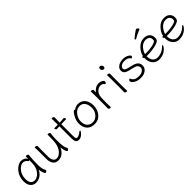

<svg xmlns="http://www.w3.org/2000/svg" viewBox="356 -2179 3664 3664"><g transform="rotate(-45 2188.0 -347.0)"><path d="M487 -457Q474 -368 474 -196Q474 -89 509 -34Q511 -30 511 -23Q511 -16 500.5 -2.5Q490 11 478 11Q456 11 439.5 -39.5Q423 -90 421 -126Q385 -53 329.5 -18.5Q274 16 209.5 16Q145 16 101.5 -32.5Q58 -81 58 -175Q58 -298 136 -393Q172 -436 215.5 -460Q259 -484 299.5 -484Q340 -484 373.5 -466Q407 -448 423 -410Q425 -456 425 -475Q425 -484 440.5 -484Q456 -484 471.5 -477Q487 -470 487 -459ZM423 -386Q418 -376 408.5 -376Q399 -376 396 -380Q359 -436 299 -436Q271 -436 237.5 -416.5Q204 -397 176 -362Q115 -286 115 -180Q115 -103 144 -68.5Q173 -34 220 -34Q267 -34 312.5 -66Q358 -98 390 -160Q422 -222 422 -334Q422 -361 423 -386Z M725 -456 723 -368V-175Q723 -116 746 -75Q769 -34 816 -34Q863 -34 905 -68Q1008 -151 1011 -342Q1013 -418 1013 -442V-475Q1013 -484 1028 -484Q1043 -484 1058 -477Q1073 -470 1073 -459V-457Q1061 -385 1061 -277Q1061 -169 1070.5 -116.5Q1080 -64 1099 -34Q1101 -30 1101 -23.5Q1101 -17 1090.5 -3Q1080 11 1067 11Q1046 11 1030.5 -44.5Q1015 -100 1015 -132Q982 -61 930.5 -22.5Q879 16 819.5 16Q760 16 727 -11Q669 -60 669 -171V-368L666 -474Q666 -483 680.5 -483Q695 -483 710 -475.5Q725 -468 725 -456Z M1341 -617 1339 -528V-478L1369 -479Q1405 -481 1445 -485H1446Q1458 -485 1467 -472.5Q1476 -460 1476 -448.5Q1476 -437 1466 -437H1428Q1400 -437 1380 -436L1339 -434V-108Q1339 -66 1347 -52Q1355 -38 1377 -38Q1417 -38 1481 -89Q1493 -97 1501 -97Q1509 -97 1509 -88.5Q1509 -80 1497 -63Q1485 -46 1465 -28Q1418 16 1369.5 16Q1321 16 1303 -15.5Q1285 -47 1285 -110V-432H1281Q1259 -431 1238 -430L1217 -428Q1204 -428 1195 -441.5Q1186 -455 1186 -465Q1186 -475 1196 -475H1285V-528L1283 -635Q1283 -644 1297 -644Q1311 -644 1326 -636.5Q1341 -629 1341 -617Z M1718 -442Q1774 -484 1837 -484Q1922 -484 1975.5 -421Q2029 -358 2029 -251Q2029 -144 1965.5 -64Q1902 16 1797 16Q1692 16 1637.5 -44Q1583 -104 1583 -207Q1583 -289 1633 -374Q1653 -410 1672.5 -431Q1692 -452 1702.5 -452Q1713 -452 1718 -442ZM1792 -35Q1841 -35 1882.5 -63.5Q1924 -92 1949 -139.5Q1974 -187 1974 -245Q1974 -329 1937 -381.5Q1900 -434 1831 -434Q1748 -434 1693 -360Q1638 -289 1638 -207Q1638 -125 1679 -80Q1720 -35 1792 -35Z M2179 -18 2181 -106V-367L2178 -474Q2178 -483 2192.5 -483Q2207 -483 2222 -475.5Q2237 -468 2237 -456Q2237 -444 2236.5 -426.5Q2236 -409 2236 -391Q2256 -429 2298.5 -456.5Q2341 -484 2395 -484Q2449 -484 2490 -452Q2507 -438 2507 -424.5Q2507 -411 2498 -396Q2489 -381 2480 -381Q2471 -381 2465 -391Q2455 -411 2431 -420Q2407 -429 2391 -429Q2348 -429 2307 -400Q2249 -359 2239 -266Q2235 -230 2235 -106L2238 0Q2238 9 2224 9Q2210 9 2194.5 1.5Q2179 -6 2179 -18Z M2605 -655Q2605 -696 2643 -696Q2660 -696 2675 -678.5Q2690 -661 2690 -641Q2690 -602 2653 -602Q2634 -602 2619.5 -619.5Q2605 -637 2605 -655ZM2619 -17 2621 -105V-368L2618 -475Q2618 -483 2632.5 -483Q2647 -483 2662.5 -475.5Q2678 -468 2678 -457L2676 -368V-105L2679 1Q2679 9 2665 9Q2651 9 2635 1.5Q2619 -6 2619 -17Z M2975 -246Q2920 -259 2892.5 -284.5Q2865 -310 2865 -352Q2865 -394 2890 -423Q2915 -452 2956 -468Q2997 -484 3050 -484Q3103 -484 3144 -466Q3185 -448 3205 -422Q3208 -419 3208 -406.5Q3208 -394 3197 -384Q3186 -374 3180.5 -374Q3175 -374 3172.5 -377.5Q3170 -381 3166 -386Q3133 -437 3046 -437Q2988 -437 2953 -413Q2918 -389 2918 -354Q2918 -310 2996 -292L3092 -269Q3156 -254 3193 -222Q3230 -190 3230 -128Q3230 -89 3207 -56Q3184 -23 3141.5 -3.5Q3099 16 3041.5 16Q2984 16 2945.5 2.5Q2907 -11 2884 -29.5Q2861 -48 2851 -64.5Q2841 -81 2841 -91Q2841 -101 2852.5 -114.5Q2864 -128 2872 -128Q2880 -128 2883 -121Q2910 -52 2978 -40Q3009 -34 3040 -34Q3102 -34 3139 -62.5Q3176 -91 3176 -126.5Q3176 -162 3153.5 -185.5Q3131 -209 3075 -222Z M3671 -659Q3569 -617 3501 -577Q3495 -574 3491 -574Q3476 -574 3476 -589Q3476 -595 3482 -601Q3538 -651 3625 -708Q3629 -710 3637 -710Q3645 -710 3662 -696Q3679 -682 3679 -672Q3679 -662 3671 -659ZM3408 -201V-198Q3408 -116 3445.5 -75Q3483 -34 3541 -34Q3599 -34 3652.5 -57.5Q3706 -81 3746 -124Q3758 -137 3766.5 -137Q3775 -137 3775 -127.5Q3775 -118 3760 -95Q3745 -72 3716 -46Q3643 16 3534 16Q3483 16 3442.5 -9.5Q3402 -35 3378 -82.5Q3354 -130 3354 -195V-210Q3333 -224 3333 -240Q3333 -252 3347 -252Q3361 -252 3361 -253Q3374 -331 3446 -407.5Q3518 -484 3609 -484Q3670 -484 3706 -463Q3773 -424 3773 -340Q3773 -311 3766 -292Q3759 -273 3738.5 -259.5Q3718 -246 3676 -233Q3571 -201 3420 -201ZM3436 -250Q3565 -250 3653 -276Q3708 -292 3715 -312Q3719 -323 3719 -341Q3719 -385 3690 -410.5Q3661 -436 3616 -436Q3537 -436 3481.5 -372.5Q3426 -309 3415 -250Z M3951 -201V-198Q3951 -116 3988.5 -75Q4026 -34 4084 -34Q4142 -34 4195.5 -57.5Q4249 -81 4289 -124Q4301 -137 4309.5 -137Q4318 -137 4318 -127.5Q4318 -118 4303 -95Q4288 -72 4259 -46Q4186 16 4077 16Q4026 16 3985.5 -9.5Q3945 -35 3921 -82.5Q3897 -130 3897 -195V-210Q3876 -224 3876 -240Q3876 -252 3890 -252Q3904 -252 3904 -253Q3917 -331 3989 -407.5Q4061 -484 4152 -484Q4213 -484 4249 -463Q4316 -424 4316 -340Q4316 -311 4309 -292Q4302 -273 4281.5 -259.5Q4261 -246 4219 -233Q4114 -201 3963 -201ZM3979 -250Q4108 -250 4196 -276Q4251 -292 4258 -312Q4262 -323 4262 -341Q4262 -385 4233 -410.5Q4204 -436 4159 -436Q4080 -436 4024.5 -372.5Q3969 -309 3958 -250Z"/></g></svg>

Font: LXGW WenKai Lite Light
Style: Regular
Weight: 300
Designer: LXGW / Fontworks Inc.
Foundry: LXGW / Fontworks Inc.
Version: Version 1.511; March 25, 2025